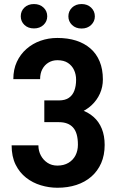

<svg xmlns="http://www.w3.org/2000/svg" viewBox="-20 -905 576 935"><path d="M284.7 -340.3H195.8V-416H267.1Q296.9 -416 315.2 -428.5Q333.5 -440.9 342 -463.6Q350.6 -486.3 350.6 -516.6Q350.6 -542.5 340.6 -564Q330.6 -585.4 310.8 -598.6Q291 -611.8 259.3 -611.8Q235.4 -611.8 216.3 -600.3Q197.3 -588.9 186.3 -568.4Q175.3 -547.9 175.3 -519.5H44.9Q44.9 -566.9 62 -603.8Q79.1 -640.6 108.9 -666.7Q138.7 -692.9 177.2 -706.5Q215.8 -720.2 259.3 -720.2Q310.1 -720.2 350.6 -707.3Q391.1 -694.3 420.4 -668.9Q449.7 -643.6 465.3 -605.7Q481 -567.9 481 -518.1Q481 -481.4 466.6 -449.2Q452.1 -417 426 -392.6Q399.9 -368.2 363.8 -354.2Q327.6 -340.3 284.7 -340.3ZM195.8 -383.8H284.7Q333 -383.8 370.8 -371.6Q408.7 -359.4 435.3 -335.9Q461.9 -312.5 475.8 -278.1Q489.7 -243.7 489.7 -199.2Q489.7 -149.4 472.7 -110.6Q455.6 -71.8 424.8 -44.9Q394 -18.1 352.1 -4.4Q310.1 9.3 259.3 9.3Q218.8 9.3 179 -2.7Q139.2 -14.6 107.2 -39.6Q75.2 -64.5 55.9 -103.5Q36.6 -142.6 36.6 -197.3H167Q167 -169.9 179 -147.7Q190.9 -125.5 211.4 -112.1Q231.9 -98.6 259.3 -98.6Q291 -98.6 313.5 -112.1Q335.9 -125.5 347.7 -148.4Q359.4 -171.4 359.4 -200.2Q359.4 -229.5 353.5 -250.2Q347.7 -271 335.7 -284.2Q323.7 -297.4 306.6 -303.7Q289.6 -310.1 267.1 -310.1H195.8ZM81.1 -825.7Q81.1 -851.1 98.9 -868.2Q116.7 -885.3 145.5 -885.3Q173.8 -885.3 191.9 -868.2Q210 -851.1 210 -825.7Q210 -800.8 191.9 -783.7Q173.8 -766.6 145.5 -766.6Q116.7 -766.6 98.9 -783.7Q81.1 -800.8 81.1 -825.7ZM313 -825.2Q313 -850.6 330.8 -867.9Q348.6 -885.3 377.4 -885.3Q405.8 -885.3 423.8 -867.9Q441.9 -850.6 441.9 -825.2Q441.9 -800.8 423.8 -783.4Q405.8 -766.1 377.4 -766.1Q348.6 -766.1 330.8 -783.4Q313 -800.8 313 -825.2Z"/></svg>

Font: Roboto Condensed SemiBold
Style: Regular
Weight: 600
Designer: Christian Robertson
Foundry: Google
Version: Version 3.008; 2023